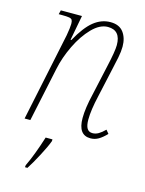

<svg xmlns="http://www.w3.org/2000/svg" viewBox="-116 -613 684 904"><g transform="rotate(15 226.5 -161.0)"><path d="M298 -73Q298 -121 315 -192L347 -337Q365 -416 365 -446Q365 -518 303 -518Q264 -518 226 -479Q188 -440 159.5 -381Q131 -322 119 -264L63 0H35L125 -430Q132 -470 132 -487Q132 -500 128.5 -506Q125 -512 114 -514Q103 -516 79 -516H63L68 -536H171L148 -414H152Q190 -483 227.5 -513Q265 -543 309 -543Q352 -543 372.5 -515.5Q393 -488 393 -446Q393 -423 387 -392.5Q381 -362 375 -337L343 -192Q326 -119 326 -73Q326 -44 334.5 -30Q343 -16 361 -16Q376 -16 390 -24Q404 -32 421 -49L435 -32Q415 -11 397 -0.5Q379 10 358 10Q298 10 298 -73ZM97 211Q125 153 154 61H187V69Q178 95 152.5 143.5Q127 192 108 221H96Z"/></g></svg>

Font: Noto Serif NarrowThin
Style: Italic
Weight: 250
Width: 4
Italic angle: -12°
Designer: Monotype Design Team
Foundry: Monotype Imaging Inc.
Version: Version 1.001